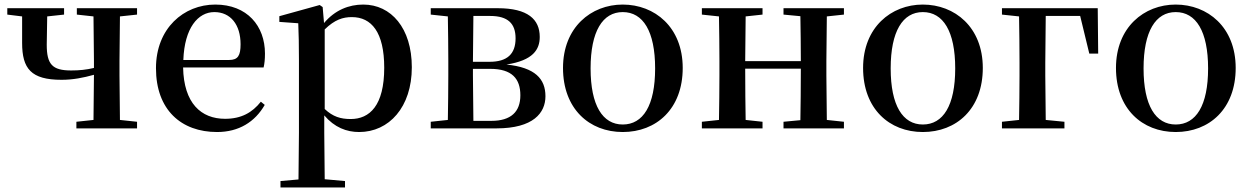

<svg xmlns="http://www.w3.org/2000/svg" viewBox="-20 -563 5483 842"><path d="M317 -499 390 -491 392 -296V-265C358 -257 328 -254 292 -254C209 -254 185 -281 185 -367L187 -491L261 -499V-527H12V-499L77 -491V-375C77 -262 116 -213 250 -213C300 -213 345 -222 392 -235L390 -37L315 -29V0H581V-29L506 -37L504 -232V-296L506 -491L581 -499V-527H317Z M932 16C1027 16 1098 -28 1141 -103L1124 -117C1086 -69 1038 -42 967 -42C862 -42 786 -110 783 -267H1136C1140 -284 1142 -303 1142 -328C1142 -449 1064 -543 924 -543C786 -543 664 -439 664 -264C664 -81 775 16 932 16ZM784 -300C789 -440 848 -510 920 -510C991 -510 1035 -455 1035 -369C1035 -320 1024 -300 985 -300Z M1555 16C1686 16 1786 -93 1786 -268C1786 -440 1695 -543 1573 -543C1510 -543 1449 -519 1401 -462L1395 -532L1382 -541L1205 -492V-467L1288 -461C1290 -412 1291 -366 1291 -299V19L1289 224L1210 231V259H1493V231L1404 223L1402 19V-57C1447 -4 1500 16 1555 16ZM1404 -434C1448 -477 1484 -488 1523 -488C1609 -488 1665 -422 1665 -266C1665 -100 1601 -41 1518 -41C1474 -41 1440 -51 1404 -85Z M1942 0H2157C2319 0 2372 -68 2372 -141C2372 -217 2327 -267 2201 -280C2318 -298 2347 -346 2347 -401C2347 -478 2295 -527 2163 -527H1869V-499L1944 -491C1945 -435 1946 -351 1946 -296V-232C1946 -177 1945 -93 1944 -37L1869 -29V0ZM2056 -493H2130C2208 -493 2241 -459 2241 -395C2241 -326 2204 -292 2127 -292H2054ZM2054 -261H2130C2225 -261 2262 -218 2262 -145C2262 -73 2221 -33 2135 -33H2056L2054 -232Z M2711 16C2858 16 2974 -85 2974 -265C2974 -444 2851 -543 2711 -543C2572 -543 2449 -443 2449 -265C2449 -86 2564 16 2711 16ZM2711 -17C2623 -17 2570 -100 2570 -263C2570 -426 2623 -510 2711 -510C2800 -510 2853 -426 2853 -263C2853 -100 2800 -17 2711 -17Z M3416 -499 3490 -492C3491 -437 3492 -356 3492 -295H3248L3250 -491L3324 -499V-527H3058V-499L3133 -491C3134 -435 3135 -351 3135 -296V-232C3135 -177 3134 -93 3133 -37L3058 -29V0H3324V-29L3250 -37C3249 -93 3248 -181 3248 -262H3492C3492 -180 3491 -93 3490 -36L3416 -29V0H3681V-29L3606 -37L3604 -232V-296L3606 -491L3681 -499V-527H3416Z M4027 16C4174 16 4290 -85 4290 -265C4290 -444 4167 -543 4027 -543C3888 -543 3765 -443 3765 -265C3765 -86 3880 16 4027 16ZM4027 -17C3939 -17 3886 -100 3886 -263C3886 -426 3939 -510 4027 -510C4116 -510 4169 -426 4169 -263C4169 -100 4116 -17 4027 -17Z M4374 -499 4449 -491C4450 -435 4451 -349 4451 -287V-232C4451 -177 4450 -93 4449 -37L4374 -29V0H4648V-29L4566 -37L4564 -232V-287L4566 -493H4717L4757 -328H4796L4794 -527H4374Z M5136 16C5283 16 5399 -85 5399 -265C5399 -444 5276 -543 5136 -543C4997 -543 4874 -443 4874 -265C4874 -86 4989 16 5136 16ZM5136 -17C5048 -17 4995 -100 4995 -263C4995 -426 5048 -510 5136 -510C5225 -510 5278 -426 5278 -263C5278 -100 5225 -17 5136 -17Z"/></svg>

Font: Noto Serif CJK HK SemiBold
Style: Regular
Weight: 600
Designer: Ryoko NISHIZUKA 西塚涼子 (kana & ideographs); Frank Grießhammer (Latin, Greek & Cyrillic); Wenlong ZHANG 张文龙 (bopomofo); San
Foundry: Adobe
Version: Version 2.001;hotconv 1.1.0;makeotfexe 2.6.0